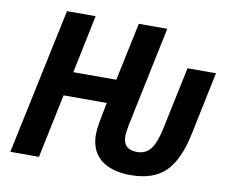

<svg xmlns="http://www.w3.org/2000/svg" viewBox="-79 -814 1108 924"><g transform="rotate(10 475.0 -352.0)"><path d="M416 -155Q416 -177 423 -217L441 -312H230L165 0H25L176 -714H316L257 -430H467L527 -714H666L564 -226Q557 -188 557 -170Q557 -105 625 -105Q668 -105 692 -136.5Q716 -168 731 -240L795 -544H934L870 -237Q844 -109 785 -49.5Q726 10 614 10Q519 10 467.5 -32.5Q416 -75 416 -155Z"/></g></svg>

Font: Noto Sans Display
Style: Bold Italic
Weight: 700
Italic angle: -12°
Designer: Monotype Design team
Foundry: Monotype Imaging Inc.
Version: Version 1.000